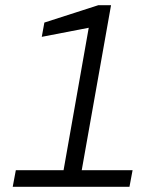

<svg xmlns="http://www.w3.org/2000/svg" viewBox="-20 -720 640 740"><path d="M29 0 41 -64H225L322 -613L141 -578L151 -633L359 -700H408L295 -64H491L479 0Z"/></svg>

Font: DM Mono Light
Style: Italic
Weight: 300
Italic angle: -10°
Designer: Colophon Foundry
Foundry: Colophon Foundry
Version: Version 1.000; ttfautohint (v1.8.2.53-6de2)